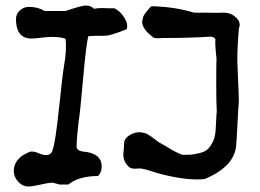

<svg xmlns="http://www.w3.org/2000/svg" viewBox="-20 -650 945 697"><path d="M83 27Q62 27 46 9.5Q30 -8 30 -29Q30 -64 64 -87Q66 -88 72.5 -91.5Q79 -95 85 -97.5Q91 -100 95 -100Q106 -100 121 -93.5Q136 -87 146 -87Q167 -87 171 -106Q181 -131 194.5 -259.5Q208 -388 212 -408Q223 -470 218 -509Q202 -516 168 -516Q153 -516 129 -513Q105 -510 95 -510Q38 -510 38 -581Q38 -599 52 -612Q66 -625 85 -625Q118 -625 142 -610H218Q276 -630 291 -630Q311 -630 321 -618Q339 -622 371 -620H395Q416 -610 431 -586.5Q446 -563 440 -544Q426 -538 414.5 -534Q403 -530 393.5 -527Q384 -524 378 -522.5Q372 -521 364 -520.5Q356 -520 353 -520Q350 -520 340.5 -520Q331 -520 328 -520L301 -519Q293 -493 281.5 -362.5Q270 -232 266 -214Q265 -206 261.5 -171Q258 -136 258 -119Q258 -104 279 -100Q349 -95 349 -46Q349 -24 336 -11Q266 -11 228 20H197L171 13Q153 14 125 20.5Q97 27 83 27ZM723 0Q665 6 577 -15Q552 -21 531.5 -28Q511 -35 494 -38Q489 -39 478.5 -38Q468 -37 460 -38.5Q452 -40 446 -46Q423 -68 429 -104L431 -135Q434 -150 452.5 -160.5Q471 -171 489 -170Q497 -169 503.5 -167.5Q510 -166 517.5 -161.5Q525 -157 528.5 -154.5Q532 -152 542 -144.5Q552 -137 556 -134L563 -130Q571 -126 596.5 -110.5Q622 -95 642 -88Q662 -88 671.5 -88.5Q681 -89 701.5 -93.5Q722 -98 732.5 -107Q743 -116 752.5 -135Q762 -154 763 -181Q763 -188 764.5 -208.5Q766 -229 766 -237L767 -243Q765 -277 765 -347.5Q765 -418 766 -437Q760 -490 762 -508Q757 -514 756 -514Q753 -515 749.5 -516Q746 -517 745 -517Q668 -512 569 -512Q549 -510 538 -513Q496 -544 496 -571Q497 -579 498.5 -584.5Q500 -590 502.5 -594.5Q505 -599 506.5 -601Q508 -603 513 -609Q518 -615 522 -620Q524 -622 526 -624Q528 -627 529 -627H545Q618 -624 685 -604H730Q775 -603 789 -604H798Q822 -602 839 -584.5Q856 -567 847 -546L844 -505Q841 -454 841.5 -429Q842 -404 844.5 -355Q847 -306 847 -281Q845 -260 842 -199Q839 -138 837 -118Q828 -44 723 0Z"/></svg>

Font: Excalifont
Style: Regular
Weight: 400
Designer: Your Own Font Foundry (Virgil); Ján Filípek / DizajnDesign (Excalifont, modifications)
Foundry: Your Own Font Foundry (Virgil); Ján Filípek / DizajnDesign (Excalifont, modifications)
Version: Version 1.000;Glyphs 3.2 (3227)